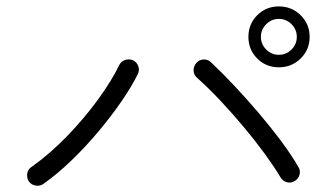

<svg xmlns="http://www.w3.org/2000/svg" viewBox="-20 -758 1040 599"><path d="M115 -184Q105 -177 91.5 -179Q78 -181 70 -192Q63 -203 65 -216.5Q67 -230 78 -237Q136 -278 190 -334Q244 -390 286.5 -448.5Q329 -507 352 -555Q358 -567 370.5 -571Q383 -575 395 -570Q407 -564 411.5 -551.5Q416 -539 410 -527Q392 -490 360.5 -444Q329 -398 289 -350Q249 -302 204 -258.5Q159 -215 115 -184ZM899 -193Q888 -186 875 -189.5Q862 -193 855 -205Q836 -237 806.5 -277.5Q777 -318 741.5 -360.5Q706 -403 668 -443.5Q630 -484 594 -516Q584 -525 584 -538.5Q584 -552 593 -562Q602 -572 615.5 -572.5Q629 -573 639 -563Q674 -530 712 -489.5Q750 -449 787.5 -405Q825 -361 857 -318Q889 -275 911 -237Q918 -226 914.5 -213Q911 -200 899 -193ZM850 -548Q810 -548 782.5 -575.5Q755 -603 755 -643Q755 -683 782.5 -710.5Q810 -738 850 -738Q890 -738 918 -710.5Q946 -683 946 -643Q946 -603 918 -575.5Q890 -548 850 -548ZM850 -587Q873 -587 889.5 -603.5Q906 -620 906 -643Q906 -666 889.5 -682.5Q873 -699 850 -699Q827 -699 810.5 -682.5Q794 -666 794 -643Q794 -620 810.5 -603.5Q827 -587 850 -587Z"/></svg>

Font: Zen Maru Gothic
Style: Regular
Weight: 400
Designer: Yoshimichi Ohira
Foundry: Positype
Version: Version 1.002